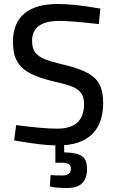

<svg xmlns="http://www.w3.org/2000/svg" viewBox="-20 -720 583 964"><path d="M302 9V45Q365 46 391 63.5Q417 81 417 128Q417 224 318 224Q276 224 243 219L230 216L234 159Q258 161 294 161Q336 161 336 127Q336 97 294 97H258V10Q194 9 87 -9L51 -15L61 -92Q196 -74 267 -74Q402 -74 402 -197Q402 -231 388 -251.5Q374 -272 343.5 -284.5Q313 -297 258 -309Q177 -328 132 -351.5Q87 -375 66 -412Q45 -449 45 -509Q45 -604 102 -652Q159 -700 270 -700Q311 -700 358.5 -695Q406 -690 484 -677L476 -599Q339 -615 278 -615Q141 -615 141 -515Q141 -478 156.5 -457Q172 -436 206 -422.5Q240 -409 309 -393Q381 -375 421 -353Q461 -331 479.5 -296Q498 -261 498 -204Q498 -106 448 -52Q398 2 302 9Z"/></svg>

Font: Cairo SemiBold
Style: Regular
Weight: 600
Designer: Mohamed Gaber, the designers of Titillium
Foundry: Kief Type Foundry
Version: Version 2.009; ttfautohint (v1.5.33-1714) -l 8 -r 50 -G 200 